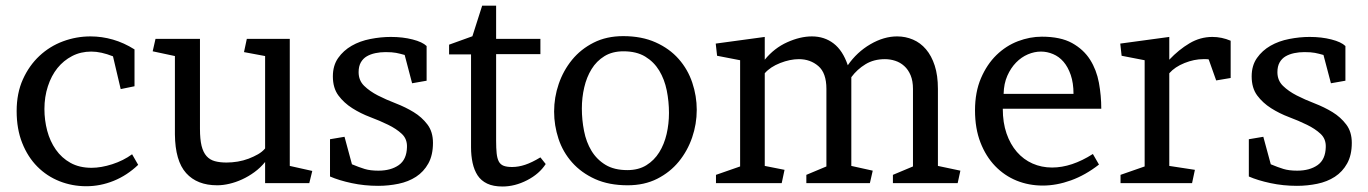

<svg xmlns="http://www.w3.org/2000/svg" viewBox="-20 -660 4932 692"><path d="M387.2 -457Q344.2 -474.1 309.1 -474.1Q271 -474.1 240 -458Q209 -441.9 187 -414.6Q165 -387.2 152.6 -349.1Q140.1 -311 140.1 -267.1Q140.1 -227.1 150.1 -189Q160.2 -150.9 181.2 -120.8Q202.1 -90.8 234.1 -73Q266.1 -55.2 310.1 -55.2Q344.2 -55.2 384.5 -68.1Q424.8 -81.1 456.1 -104L478 -65.9Q438 -27.8 389.9 -8.3Q341.8 11.2 291 11.2Q240.2 11.2 194.6 -6.8Q148.9 -24.9 114.5 -59.6Q80.1 -94.2 60.1 -144.5Q40 -194.8 40 -259.8Q40 -324.2 62.5 -374Q85 -423.8 122.1 -458.5Q159.2 -493.2 207 -511Q254.9 -528.8 306.2 -528.8Q347.2 -528.8 387 -517.3Q426.8 -505.9 464.8 -481.9V-349.1L415 -338.9Z M610.4 -458 530.3 -475.1 540.5 -520H700.7V-195.8Q700.7 -158.2 706.5 -134.5Q712.4 -110.8 724.4 -97.4Q736.3 -84 754.4 -79.1Q772.5 -74.2 796.4 -74.2Q816.4 -74.2 836.9 -77.6Q857.4 -81.1 876 -88.1Q894.5 -95.2 909.9 -104Q925.3 -112.8 935.5 -125V-458L859.4 -472.2L869.6 -520H1024.4V-62L1105.5 -43.9L1094.7 0H935.5V-76.2Q918.5 -55.2 897 -39.6Q875.5 -23.9 852.5 -13.4Q829.6 -2.9 806.6 2.4Q783.7 7.8 762.7 7.8Q690.4 7.8 650.9 -36.1Q611.3 -80.1 610.4 -175.8Z M1169.4 -158.2 1221.7 -167 1248.5 -67.9Q1274.4 -57.1 1294.4 -51Q1314.5 -44.9 1343.8 -44.9Q1388.7 -44.9 1417.2 -64.9Q1445.8 -85 1446.8 -129.9Q1447.8 -159.2 1428.2 -177.5Q1408.7 -195.8 1378.7 -210.4Q1348.6 -225.1 1314.2 -238Q1279.8 -251 1249.8 -270Q1219.7 -289.1 1199.7 -315.9Q1179.7 -342.8 1179.7 -384.8Q1179.7 -423.8 1198.7 -450.9Q1217.8 -478 1247.6 -495.1Q1277.3 -512.2 1314.9 -519.5Q1352.5 -526.9 1388.7 -526.9Q1431.6 -526.9 1467 -517.8Q1502.4 -508.8 1517.6 -494.1V-369.1L1465.3 -359.9L1438.5 -461.9Q1421.4 -466.8 1407.5 -469.5Q1393.6 -472.2 1369.6 -472.2Q1350.6 -472.2 1333 -468.5Q1315.4 -464.8 1302 -457Q1288.6 -449.2 1280.5 -435.1Q1272.5 -420.9 1272.5 -399.9Q1272.5 -370.1 1292.5 -350.6Q1312.5 -331.1 1342 -315.9Q1371.6 -300.8 1406.5 -287.4Q1441.4 -273.9 1470.9 -255.9Q1500.5 -237.8 1520.5 -211.4Q1540.5 -185.1 1540.5 -145Q1540.5 -101.1 1523.9 -71Q1507.3 -41 1479.5 -22.9Q1451.7 -4.9 1416 2.4Q1380.4 9.8 1342.8 9.8Q1293.5 9.8 1247.6 0Q1201.7 -9.8 1169.4 -23.9Z M1946.8 -68.8Q1923.8 -33.2 1879.9 -10.5Q1835.9 12.2 1791 12.2Q1757.8 12.2 1735.8 1.7Q1713.9 -8.8 1701.4 -27.8Q1689 -46.9 1683.3 -73Q1677.7 -99.1 1677.7 -128.9V-463.9H1598.6V-499L1682.6 -529.3L1717.8 -639.6H1768.1V-520H1927.7V-464.8H1768.1V-152.8Q1768.1 -126 1770 -107.4Q1772 -88.9 1777.8 -77.9Q1783.7 -66.9 1795.2 -62.5Q1806.6 -58.1 1825.7 -58.1Q1848.6 -58.1 1872.8 -66.2Q1897 -74.2 1927.7 -92.8Z M2241.2 -46.9Q2281.2 -46.9 2309.6 -64.5Q2337.9 -82 2356 -111.1Q2374 -140.1 2382.6 -177Q2391.1 -213.9 2391.1 -252.9Q2391.1 -293.9 2383.1 -334Q2375 -374 2356 -405.5Q2336.9 -437 2305.4 -456.1Q2273.9 -475.1 2227.1 -475.1Q2187 -475.1 2158.4 -457.5Q2129.9 -439.9 2112.1 -410.9Q2094.2 -381.8 2085.7 -345Q2077.1 -308.1 2077.1 -269Q2077.1 -228 2085 -188Q2092.8 -147.9 2111.8 -116.5Q2130.9 -85 2162.4 -65.9Q2193.8 -46.9 2241.2 -46.9ZM2226.1 -529.8Q2293 -529.8 2343 -507.3Q2393.1 -484.9 2426 -447.5Q2459 -410.2 2475.1 -362.1Q2491.2 -314 2491.2 -264.2Q2491.2 -212.9 2474.6 -164.6Q2458 -116.2 2426.5 -77.6Q2395 -39.1 2348.6 -15.6Q2302.2 7.8 2242.2 7.8Q2174.8 7.8 2125 -14.6Q2075.2 -37.1 2042 -74.5Q2008.8 -111.8 1992.9 -159.9Q1977.1 -208 1977.1 -257.8Q1977.1 -309.1 1993.7 -357.4Q2010.3 -405.8 2041.7 -444.3Q2073.2 -482.9 2119.6 -506.3Q2166 -529.8 2226.1 -529.8Z M3125.5 -44.9 3115.2 0H2886.2V-29.8L2958.5 -60.1V-339.8Q2958.5 -397 2929.4 -421.9Q2900.4 -446.8 2859.4 -446.8Q2827.6 -446.8 2792 -432.9Q2756.3 -418.9 2736.3 -396V-62L2807.6 -47.9L2797.4 0H2560.5V-29.8L2647.5 -60.1V-442.9L2564.5 -459L2559.6 -502.9L2736.3 -526.9V-444.8Q2770.5 -486.8 2817.4 -507.8Q2864.3 -528.8 2906.2 -528.8Q2951.2 -528.8 2984.4 -503.4Q3017.6 -478 3035.6 -424.8Q3068.4 -472.2 3116.9 -500.5Q3165.5 -528.8 3213.4 -528.8Q3243.7 -528.8 3270.5 -517.3Q3297.4 -505.9 3317.4 -482.4Q3337.4 -459 3348.9 -423.6Q3360.4 -388.2 3360.4 -339.8V-62L3441.4 -44.9L3431.6 0H3198.2V-29.8L3270.5 -60.1V-339.8Q3270.5 -368.2 3262 -388.7Q3253.4 -409.2 3239 -422.1Q3224.6 -435.1 3206.5 -440.9Q3188.5 -446.8 3169.4 -446.8Q3129.4 -446.8 3099.4 -428.5Q3069.3 -410.2 3048.3 -381.8V-62Z M3594.2 -268.1Q3594.2 -217.8 3607.7 -179Q3621.1 -140.1 3645 -112.5Q3668.9 -85 3701.4 -70.6Q3733.9 -56.2 3772 -56.2Q3842.3 -56.2 3918.9 -105L3940.9 -66.9Q3892.1 -28.8 3840.1 -10Q3788.1 8.8 3738.3 8.8Q3688 8.8 3644 -9Q3600.1 -26.9 3566.7 -61.5Q3533.2 -96.2 3513.7 -146.5Q3494.1 -196.8 3494.1 -262.2Q3494.1 -328.1 3515.6 -378.2Q3537.1 -428.2 3571.5 -461.7Q3606 -495.1 3648.9 -511.5Q3691.9 -527.8 3734.9 -527.8Q3802.2 -527.8 3843.8 -504.9Q3885.3 -481.9 3908.7 -445.1Q3932.1 -408.2 3940.7 -361.6Q3949.2 -314.9 3949.2 -268.1ZM3849.1 -321.8Q3849.1 -360.8 3839.1 -389.9Q3829.1 -418.9 3813 -437.5Q3796.9 -456.1 3775.4 -465.1Q3753.9 -474.1 3731.9 -474.1Q3708 -474.1 3684.6 -464.1Q3661.1 -454.1 3642.1 -434.6Q3623 -415 3610.6 -387Q3598.1 -358.9 3597.2 -321.8Z M4415.5 -378.9 4363.3 -370.1 4336.4 -445.8Q4332.5 -446.8 4326.4 -446.8Q4320.3 -446.8 4316.4 -446.8Q4284.2 -446.8 4249.3 -432.9Q4214.4 -418.9 4194.3 -396V-62L4286.6 -47.9L4276.4 0H4018.6V-29.8L4105.5 -60.1V-442.9L4022.5 -459L4017.6 -502.9L4194.3 -526.9V-444.8Q4228.5 -481 4267.1 -503.9Q4305.7 -526.9 4349.6 -526.9Q4383.3 -526.9 4415.5 -513.2Z M4481 -158.2 4533.2 -167 4560.1 -67.9Q4585.9 -57.1 4606 -51Q4626 -44.9 4655.3 -44.9Q4700.2 -44.9 4728.8 -64.9Q4757.3 -85 4758.3 -129.9Q4759.3 -159.2 4739.7 -177.5Q4720.2 -195.8 4690.2 -210.4Q4660.2 -225.1 4625.7 -238Q4591.3 -251 4561.3 -270Q4531.2 -289.1 4511.2 -315.9Q4491.2 -342.8 4491.2 -384.8Q4491.2 -423.8 4510.3 -450.9Q4529.3 -478 4559.1 -495.1Q4588.9 -512.2 4626.5 -519.5Q4664.1 -526.9 4700.2 -526.9Q4743.2 -526.9 4778.6 -517.8Q4814 -508.8 4829.1 -494.1V-369.1L4776.9 -359.9L4750 -461.9Q4732.9 -466.8 4719 -469.5Q4705.1 -472.2 4681.2 -472.2Q4662.1 -472.2 4644.5 -468.5Q4627 -464.8 4613.5 -457Q4600.1 -449.2 4592 -435.1Q4584 -420.9 4584 -399.9Q4584 -370.1 4604 -350.6Q4624 -331.1 4653.6 -315.9Q4683.1 -300.8 4718 -287.4Q4752.9 -273.9 4782.5 -255.9Q4812 -237.8 4832 -211.4Q4852.1 -185.1 4852.1 -145Q4852.1 -101.1 4835.4 -71Q4818.8 -41 4791 -22.9Q4763.2 -4.9 4727.5 2.4Q4691.9 9.8 4654.3 9.8Q4605 9.8 4559.1 0Q4513.2 -9.8 4481 -23.9Z"/></svg>

Font: Brawler
Style: Regular
Weight: 400
Version: Version 1.000